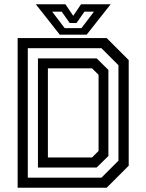

<svg xmlns="http://www.w3.org/2000/svg" viewBox="-20 -878 684 898"><path d="M62.5 0V-700H479L582 -597V-103L479 0ZM204 -141.5H410.5L441 -172V-528L410.5 -558.5H204ZM110 -47H454.5L534 -126.5V-573L454.5 -652.5H110ZM157.5 -94.5V-605H432L487 -551V-148.5L432 -94.5ZM259.5 -716 147.5 -858H286L322.5 -804L359 -858H497.5L385.5 -716ZM282.5 -746.5H361L419.5 -823.5H375L338 -770.5H306L268.5 -823.5H224Z"/></svg>

Font: Tourney Medium
Style: Regular
Weight: 500
Designer: Tyler Finck
Foundry: Etcetera Type Co
Version: Version 1.015